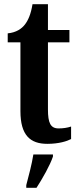

<svg xmlns="http://www.w3.org/2000/svg" viewBox="-20 -680 377 921"><path d="M207 10C263 10 302 -3 321 -13V-73C303 -67 283 -64 261 -64C222 -64 210 -91 210 -155V-477H313V-536H210V-660H136C128 -611 115 -583 100 -563C84 -542 58 -524 17 -520V-477H78V-147C78 -31 125 10 207 10ZM106 208V221H155C183 178 220 113 234 71V61H140C133 107 117 166 106 208Z"/></svg>

Font: Noto Serif Lao ExtraCondensed
Style: Bold
Weight: 700
Width: 2
Designer: Monotype Design Team
Foundry: Monotype Imaging Inc.
Version: Version 2.003